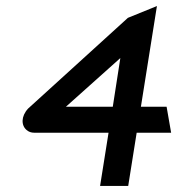

<svg xmlns="http://www.w3.org/2000/svg" viewBox="-20 -605 586 635"><path d="M73 -246C49 -220 50 -190 68 -175C75 -169 83 -166 94 -166H339L311 10H404L432 -166H546L531 -252H446L499 -585L403 -546ZM198 -252 378 -413 353 -252Z"/></svg>

Font: Charger Pro
Style: ExBdExtObl
Weight: 400
Designer: Jasper
Foundry: Cannot Into Space Fonts
Version: Version 1.09